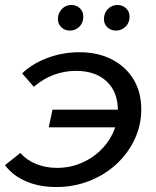

<svg xmlns="http://www.w3.org/2000/svg" viewBox="-29 -745 627 772"><path d="M167 -233 182 -304H445Q444 -377 399 -418.5Q354 -460 276 -460Q230 -460 187 -444Q144 -428 107 -396L60 -450Q102 -490 163 -512.5Q224 -535 290 -535Q364 -535 420 -506.5Q476 -478 507.5 -426.5Q539 -375 539 -305Q539 -241 512 -184Q485 -127 438 -84Q391 -41 329 -17Q267 7 197 7Q129 7 75.5 -16Q22 -39 -9 -81L53 -130Q78 -101 116.5 -85.5Q155 -70 200 -70Q255 -70 302.5 -91.5Q350 -113 384 -149.5Q418 -186 434 -233ZM437 -622Q417 -622 403 -635Q389 -648 389 -668Q389 -693 405 -709Q421 -725 444 -725Q463 -725 477.5 -712Q492 -699 492 -678Q492 -653 475.5 -637.5Q459 -622 437 -622ZM252 -622Q232 -622 218 -635Q204 -648 204 -668Q204 -693 220 -709Q236 -725 258 -725Q278 -725 292 -712Q306 -699 306 -678Q306 -653 290 -637.5Q274 -622 252 -622Z"/></svg>

Font: Montserrat Medium
Style: Italic
Weight: 500
Italic angle: -11.3°
Designer: Julieta Ulanovsky
Foundry: Julieta Ulanovsky
Version: Version 9.000; ttfautohint (v1.8.4.7-5d5b)